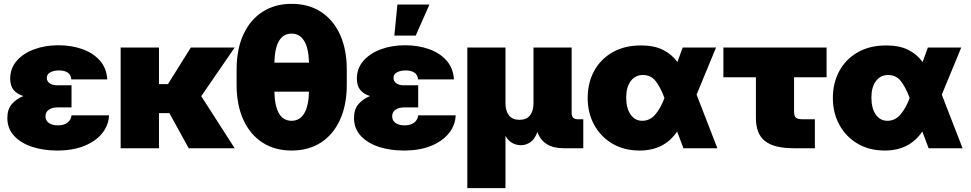

<svg xmlns="http://www.w3.org/2000/svg" viewBox="-20 -759 4969 983"><path d="M272.5 11.7Q202.1 11.7 144.3 -7.3Q86.4 -26.4 52 -63.7Q17.6 -101.1 17.6 -154.8Q17.6 -199.2 40.3 -225.8Q63 -252.4 99.6 -267.1Q67.4 -277.3 49.8 -298.3Q32.2 -319.3 32.2 -356.4Q32.2 -408.7 65.2 -447Q98.1 -485.4 154.3 -506.3Q210.4 -527.3 279.3 -527.3Q344.7 -527.3 400.1 -508.1Q455.6 -488.8 490.5 -450Q525.4 -411.1 529.3 -352.5H345.2Q343.3 -376.5 326.4 -387.5Q309.6 -398.4 282.2 -398.4Q256.8 -398.4 238.3 -389.2Q219.7 -379.9 219.7 -359.9Q219.7 -343.3 233.9 -332.8Q248 -322.3 272.5 -322.3H346.2V-209H273.4Q246.6 -209 229.7 -197Q212.9 -185.1 212.9 -163.6Q212.9 -142.1 230 -129.6Q247.1 -117.2 276.4 -117.2Q307.1 -117.2 325.2 -130.9Q343.3 -144.5 346.2 -168.5H538.1Q536.1 -117.7 503.4 -76.9Q470.7 -36.1 412.1 -12.2Q353.5 11.7 272.5 11.7Z M793.9 -515.6V-328.1H839.8L957 -515.6H1181.6L1010.3 -266.6L1181.6 0H946.3L847.2 -179.7H793.9V0H597.7V-515.6Z M1473.1 11.7Q1386.7 11.7 1323.5 -29.3Q1260.3 -70.3 1225.8 -146Q1191.4 -221.7 1191.4 -324.7V-402.8Q1191.4 -506.3 1225.8 -581.8Q1260.3 -657.2 1323.5 -698.2Q1386.7 -739.3 1473.1 -739.3Q1560.1 -739.3 1623.3 -698.2Q1686.5 -657.2 1720.9 -581.8Q1755.4 -506.3 1755.4 -402.8V-324.7Q1755.4 -221.7 1720.9 -146Q1686.5 -70.3 1623.3 -29.3Q1560.1 11.7 1473.1 11.7ZM1384.8 -438H1562Q1560.1 -512.7 1537.1 -549.8Q1514.2 -586.9 1473.1 -586.9Q1388.2 -586.9 1384.8 -438ZM1473.1 -140.6Q1514.2 -140.6 1537.1 -177.7Q1560.1 -214.8 1562 -289.6H1384.8Q1388.2 -140.6 1473.1 -140.6Z M2047.4 11.7Q1977.1 11.7 1919.2 -7.3Q1861.3 -26.4 1826.9 -63.7Q1792.5 -101.1 1792.5 -154.8Q1792.5 -199.2 1815.2 -225.8Q1837.9 -252.4 1874.5 -267.1Q1842.3 -277.3 1824.7 -298.3Q1807.1 -319.3 1807.1 -356.4Q1807.1 -408.7 1840.1 -447Q1873 -485.4 1929.2 -506.3Q1985.4 -527.3 2054.2 -527.3Q2119.6 -527.3 2175 -508.1Q2230.5 -488.8 2265.4 -450Q2300.3 -411.1 2304.2 -352.5H2120.1Q2118.2 -376.5 2101.3 -387.5Q2084.5 -398.4 2057.1 -398.4Q2031.7 -398.4 2013.2 -389.2Q1994.6 -379.9 1994.6 -359.9Q1994.6 -343.3 2008.8 -332.8Q2022.9 -322.3 2047.4 -322.3H2121.1V-209H2048.3Q2021.5 -209 2004.6 -197Q1987.8 -185.1 1987.8 -163.6Q1987.8 -142.1 2004.9 -129.6Q2022 -117.2 2051.3 -117.2Q2082 -117.2 2100.1 -130.9Q2118.2 -144.5 2121.1 -168.5H2313Q2311 -117.7 2278.3 -76.9Q2245.6 -36.1 2187 -12.2Q2128.4 11.7 2047.4 11.7ZM1999 -576.7 2014.6 -735.8H2178.7L2108.4 -576.7Z M2372.6 204.1V-515.6H2567.9V-230.5Q2567.9 -190.9 2585.9 -168.2Q2604 -145.5 2639.6 -145.5Q2675.3 -145.5 2693.4 -168.2Q2711.4 -190.9 2711.4 -230.5V-515.6H2906.7V-180.7Q2906.7 -148.4 2938 -148.4H2966.3V0H2866.7Q2760.7 0 2731.4 -83.5Q2717.8 -45.9 2695.1 -30.8Q2672.4 -15.6 2647.5 -15.6Q2624.5 -15.6 2603.8 -26.4Q2583 -37.1 2567.9 -63.5V204.1Z M3254.4 11.7Q3174.8 11.7 3115 -23.7Q3055.2 -59.1 3022 -120.1Q2988.8 -181.2 2988.8 -256.8Q2988.8 -334.5 3021.7 -395.3Q3054.7 -456.1 3116 -491.2Q3177.2 -526.4 3262.2 -526.4Q3328.1 -526.4 3373.5 -504.2Q3418.9 -481.9 3448.2 -441.4L3475.1 -515.6H3646L3546.4 -274.4L3652.8 0H3479L3446.8 -85.9Q3381.3 11.7 3254.4 11.7ZM3381.8 -257.3 3381.3 -258.8Q3361.8 -311.5 3337.2 -343.3Q3312.5 -375 3272 -375Q3232.4 -375 3209.2 -344Q3186 -313 3186 -259.8Q3186 -205.1 3208.3 -172.9Q3230.5 -140.6 3268.1 -140.6Q3308.6 -140.6 3336.4 -174.6Q3364.3 -208.5 3381.3 -255.9Z M4044.4 0Q3942.9 0 3896.5 -36.9Q3850.1 -73.7 3850.1 -154.3V-363.3H3683.6V-515.6H4211.9V-363.3H4045.4V-188.5Q4045.4 -165.5 4054.4 -157Q4063.5 -148.4 4090.3 -148.4H4151.9V0Z M4509.8 11.7Q4430.2 11.7 4370.4 -23.7Q4310.5 -59.1 4277.3 -120.1Q4244.1 -181.2 4244.1 -256.8Q4244.1 -334.5 4277.1 -395.3Q4310.1 -456.1 4371.3 -491.2Q4432.6 -526.4 4517.6 -526.4Q4583.5 -526.4 4628.9 -504.2Q4674.3 -481.9 4703.6 -441.4L4730.5 -515.6H4901.4L4801.8 -274.4L4908.2 0H4734.4L4702.1 -85.9Q4636.7 11.7 4509.8 11.7ZM4637.2 -257.3 4636.7 -258.8Q4617.2 -311.5 4592.5 -343.3Q4567.9 -375 4527.3 -375Q4487.8 -375 4464.6 -344Q4441.4 -313 4441.4 -259.8Q4441.4 -205.1 4463.6 -172.9Q4485.8 -140.6 4523.4 -140.6Q4564 -140.6 4591.8 -174.6Q4619.6 -208.5 4636.7 -255.9Z"/></svg>

Font: Inter Display Black
Style: Regular
Weight: 900
Designer: Rasmus Andersson
Foundry: rsms
Version: Version 4.000;git-a52131595